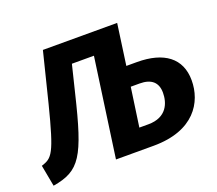

<svg xmlns="http://www.w3.org/2000/svg" viewBox="-144 -857 1175 1040"><g transform="rotate(-20 443.5 -337.5)"><path d="M651 -457H590L623 -693H195L124 -408C56 -140 39 -126 -25 -105L-2 18C157 -9 197 -73 279 -414L317 -569H444L364 0H581C816 0 896 -138 896 -263C896 -391 806 -457 651 -457ZM594 -119H542L574 -343H625C693 -343 727 -312 727 -253C727 -195 701 -119 594 -119Z"/></g></svg>

Font: Fira Sans
Style: Bold Italic
Weight: 700
Italic angle: -8°
Designer: bBox Type GmbH & Carrois Corporate GbR & Edenspiekermann AG
Foundry: bBox Type GmbH & Carrois Corporate GbR & Edenspiekermann AG
Version: Version 4.301;PS 004.301;hotconv 1.0.88;makeotf.lib2.5.64775